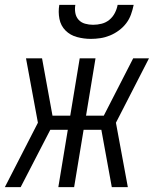

<svg xmlns="http://www.w3.org/2000/svg" viewBox="-29 -770 649 790"><path d="M-9 0 127 -265 78 -530H144L187 -294H260L299 -530H364L325 -294H398L519 -530H584L448 -265L497 0H431L388 -236H315L276 0H211L250 -236H178L56 0ZM345 -610Q316 -610 288 -617.5Q260 -625 240.5 -644.5Q221 -664 215.5 -692.5Q210 -721 215 -750H281Q278 -733 281 -716.5Q284 -700 294.5 -688.5Q305 -677 321 -672.5Q337 -668 354 -668Q372 -668 389.5 -672.5Q407 -677 421 -688.5Q435 -700 443.5 -716.5Q452 -733 455 -750H521Q517 -730 510 -710.5Q503 -691 490.5 -674.5Q478 -658 460.5 -645Q443 -632 423.5 -624Q404 -616 384 -613Q364 -610 345 -610Z"/></svg>

Font: Iosevka Curly Light Extended
Style: Italic
Weight: 300
Width: 7
Italic angle: -9°
Monospace: yes
Designer: Belleve Invis
Foundry: Belleve Invis
Version: Version 11.1.0; ttfautohint (v1.8.3)